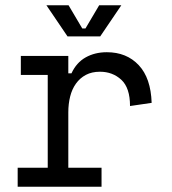

<svg xmlns="http://www.w3.org/2000/svg" viewBox="-20 -708 652 728"><path d="M59 -496H239V-430H251Q270 -471 305 -490.5Q340 -510 385 -510Q460 -510 506 -461Q552 -412 555 -318L473 -306Q473 -375 440 -405.5Q407 -436 359 -436Q328 -436 305.5 -424Q283 -412 268 -391Q253 -370 246 -342Q239 -314 239 -282V-72H365V0H47V-72H161V-424H59ZM440 -688 360 -570H236L156 -688H240L292 -600H304L356 -688Z"/></svg>

Font: Space Mono
Style: Regular
Weight: 400
Monospace: yes
Designer: Colophon Foundry / Benjamin Critton
Foundry: Colophon Foundry
Version: Version 1.000;PS 1.003;hotconv 1.0.81;makeotf.lib2.5.63406